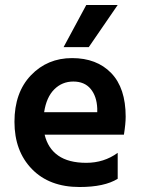

<svg xmlns="http://www.w3.org/2000/svg" viewBox="-20 -745 569 770"><path d="M336 -556H235L326 -725H452ZM157 -295H370V-310Q368 -359 343.5 -388.5Q319 -418 274 -418Q229 -418 197.5 -386.5Q166 -355 157 -295ZM299 5Q178 5 108 -67Q38 -139 38 -256.5Q38 -374 104 -443Q170 -512 269 -512Q368 -512 426 -452Q484 -392 484 -277Q484 -249 477 -205H159Q172 -150 213.5 -121Q255 -92 326 -92Q397 -92 452 -132V-28Q399 5 299 5Z"/></svg>

Font: Hind Mysuru SemiBold
Style: Regular
Weight: 600
Designer: Manushi Parikh, Hitesh Malaviya
Foundry: Indian Type Foundry
Version: Version 0.703;PS 1.0;hotconv 1.0.86;makeotf.lib2.5.63406